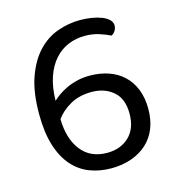

<svg xmlns="http://www.w3.org/2000/svg" viewBox="-97 -705 744 803"><g transform="rotate(-15 275.0 -303.5)"><path d="M455 -561Q455 -549 448.5 -538.5Q442 -528 432 -523Q410 -534 382.5 -542.5Q355 -551 323 -551Q284 -551 250.5 -537Q217 -523 191.5 -494.5Q166 -466 151 -422.5Q136 -379 135 -320Q145 -330 160.5 -341Q176 -352 196.5 -362Q217 -372 243 -378.5Q269 -385 299 -385Q343 -385 380 -372.5Q417 -360 444 -335Q471 -310 486 -273Q501 -236 501 -187Q501 -140 486 -103Q471 -66 443 -40.5Q415 -15 375.5 -1Q336 13 288 13Q238 13 195 -3.5Q152 -20 120.5 -56Q89 -92 71.5 -148.5Q54 -205 54 -285Q54 -379 77 -443Q100 -507 137.5 -546.5Q175 -586 223 -603Q271 -620 321 -620Q347 -620 371 -616Q395 -612 414 -604.5Q433 -597 444 -586Q455 -575 455 -561ZM288 -54Q346 -54 383 -89Q420 -124 420 -189Q420 -254 382.5 -285.5Q345 -317 290 -317Q236 -317 197 -295Q158 -273 135 -241Q136 -157 175.5 -105.5Q215 -54 288 -54Z"/></g></svg>

Font: Baloo Da 2
Style: Regular
Weight: 400
Designer: Noopur Datye, Sulekha Rajkumar and Ek Type
Foundry: Ek Type
Version: Version 1.640;hotconv 1.0.111;makeotfexe 2.5.65597; ttfautoh